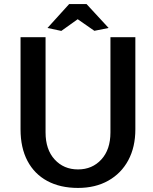

<svg xmlns="http://www.w3.org/2000/svg" viewBox="-20 -910 754 944"><path d="M363.5 14Q276 14 212.5 -20.2Q149 -54.5 115 -119Q81 -183.5 81 -274V-727H204V-259Q204 -174.5 248.8 -125.8Q293.5 -77 363.5 -77Q433.5 -77 478.2 -125.8Q523 -174.5 523 -259V-727H645.5V-274Q645.5 -187 610.8 -122.2Q576 -57.5 512.5 -21.8Q449 14 363.5 14ZM281.5 -758 213.5 -772.5 320 -890H405.5L514 -772.5L444 -758.5L362 -815.5Z"/></svg>

Font: Expletus Sans SemiBold
Style: Regular
Weight: 600
Version: Version 7.500